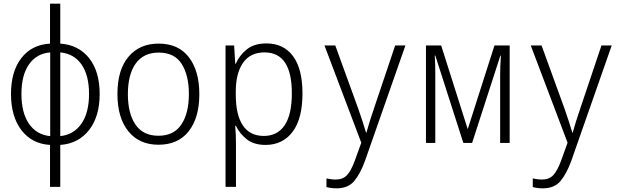

<svg xmlns="http://www.w3.org/2000/svg" viewBox="-20 -780 3418 1048"><path d="M253 240V11Q154 5 97 -69.5Q40 -144 40 -267Q40 -390 96.5 -463Q153 -536 253 -542V-760H309V-542Q409 -535 466.5 -462.5Q524 -390 524 -267Q524 -144 466 -70Q408 4 309 11V240ZM97 -267Q97 -164 138.5 -104Q180 -44 254 -37V-494Q180 -488 138.5 -429Q97 -370 97 -267ZM466 -267Q466 -369 425 -428Q384 -487 309 -494V-37Q383 -45 424.5 -105Q466 -165 466 -267Z M845 10Q740 10 680.5 -63.5Q621 -137 621 -267Q621 -399 681.5 -470.5Q742 -542 846 -542Q954 -542 1011 -467.5Q1068 -393 1068 -266Q1068 -137 1010 -63.5Q952 10 845 10ZM845 -39Q929 -39 970 -100.5Q1011 -162 1011 -267Q1011 -368 972 -430.5Q933 -493 846 -493Q764 -493 721 -433.5Q678 -374 678 -266Q678 -161 719.5 -100Q761 -39 845 -39Z M1211 240V-532H1258L1264 -432H1267Q1286 -477 1326.5 -510Q1367 -543 1434 -543Q1528 -543 1579.5 -473.5Q1631 -404 1631 -270Q1631 -132 1577 -60.5Q1523 11 1429 11Q1365 11 1326 -20.5Q1287 -52 1268 -93H1264Q1268 -44 1268 8V240ZM1420 -38Q1494 -38 1533.5 -96Q1573 -154 1573 -271Q1573 -494 1424 -494Q1346 -494 1306.5 -437Q1267 -380 1267 -280V-262Q1267 -153 1305.5 -95.5Q1344 -38 1420 -38Z M1817 248Q1788 248 1762 241V194Q1773 196 1786 198Q1799 200 1812 200Q1851 200 1873.5 176.5Q1896 153 1917 96L1952 -1L1751 -532H1810L1935 -188Q1949 -148 1959 -117Q1969 -86 1978 -56H1980Q1989 -88 1999 -120.5Q2009 -153 2022 -190L2137 -532H2193L1973 96Q1947 168 1913.5 208Q1880 248 1817 248Z M2305 0V-532H2388L2533 -75L2679 -532H2762V0H2710V-374Q2710 -396 2711 -421Q2712 -446 2714 -476H2711L2557 0H2509L2356 -477H2353Q2355 -448 2355.5 -422.5Q2356 -397 2356 -373V0Z M2943 248Q2914 248 2888 241V194Q2899 196 2912 198Q2925 200 2938 200Q2977 200 2999.5 176.5Q3022 153 3043 96L3078 -1L2877 -532H2936L3061 -188Q3075 -148 3085 -117Q3095 -86 3104 -56H3106Q3115 -88 3125 -120.5Q3135 -153 3148 -190L3263 -532H3319L3099 96Q3073 168 3039.5 208Q3006 248 2943 248Z"/></svg>

Font: Noto Sans Mono SemiCondensed Light
Style: Regular
Weight: 300
Width: 4
Designer: Monotype Design Team
Foundry: Monotype Imaging Inc.
Version: Version 2.014; ttfautohint (v1.8.4.7-5d5b)